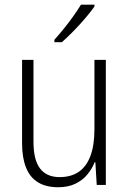

<svg xmlns="http://www.w3.org/2000/svg" viewBox="-20 -785 548 815"><path d="M429.2 -530.8V0H390.6L384.8 -96.2H381.8Q370.6 -67.9 350.3 -43.7Q330.1 -19.5 299.6 -4.9Q269 9.8 227.1 9.8Q175.3 9.8 141.4 -11Q107.4 -31.7 90.6 -73.5Q73.7 -115.2 73.7 -176.3V-530.8H122.1V-184.1Q122.1 -106 150.1 -69.6Q178.2 -33.2 232.9 -33.2Q281.2 -33.2 314 -55.4Q346.7 -77.6 363.8 -123Q380.9 -168.5 380.9 -237.3V-530.8ZM380.9 -765.1V-757.3Q369.1 -740.7 352.8 -720.7Q336.4 -700.7 317.1 -679.7Q297.9 -658.7 278.8 -639.9Q259.8 -621.1 242.7 -606H210.9V-616.2Q231.4 -639.2 252.2 -664.8Q272.9 -690.4 291.3 -716.3Q309.6 -742.2 323.7 -765.1Z"/></svg>

Font: Open Sans SemiCondensed Light
Style: Regular
Weight: 300
Width: 4
Designer: Monotype Design Team
Foundry: Monotype Imaging Inc.
Version: Version 3.000